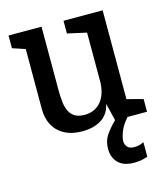

<svg xmlns="http://www.w3.org/2000/svg" viewBox="-107 -583 763 877"><g transform="rotate(-15 274.5 -145.0)"><path d="M229 10Q189 10 160 -1.5Q131 -13 112 -33Q93 -53 84 -79.5Q75 -106 75 -136V-420L15 -440V-500H171V-202Q171 -170 174 -143.5Q177 -117 186.5 -98.5Q196 -80 213 -70Q230 -60 257 -60Q286 -60 306.5 -71Q327 -82 340 -100.5Q353 -119 359 -142Q365 -165 365 -189V-420L275 -440V-500H460V-80L536 -60V0H444Q417 30 406.5 58Q396 86 396 102Q396 118 406 129.5Q416 141 439 141Q457 141 470 136Q477 133 484 130V199Q474 202 463 205Q443 210 418 210Q399 210 381 205Q363 200 349.5 188.5Q336 177 328 159.5Q320 142 320 118Q320 82 337 56Q354 30 385 -1L365 -83Q355 -36 319 -13Q283 10 229 10Z"/></g></svg>

Font: Hermeneus One
Style: Regular
Weight: 400
Designer: Rodrigo Fuenzalida, Pablo Impallari
Foundry: Pablo Impallari, Rodrigo Fuenzalida
Version: Version 1.002; ttfautohint (v0.93) -l 8 -r 50 -G 200 -x 14 -